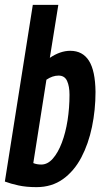

<svg xmlns="http://www.w3.org/2000/svg" viewBox="-24 -760 426 790"><path d="M216 -740 181 -522Q224 -551 265 -551Q316 -551 342 -510Q368 -469 369 -382Q369 -308 354.5 -238Q340 -168 310.5 -112Q281 -56 235 -23Q189 10 126 10Q84 10 52 3Q20 -4 -4 -13L111 -740ZM217 -449Q192 -449 167 -432L113 -89Q127 -83 146 -83Q172 -83 193.5 -107.5Q215 -132 230.5 -173Q246 -214 254 -265Q262 -316 262 -370Q262 -405 252 -427Q242 -449 217 -449Z"/></svg>

Font: Georama Condensed SemiBold
Style: Italic
Weight: 600
Width: 3
Italic angle: -9°
Designer: Jean-Baptiste Levee
Foundry: Production Type
Version: Version 1.000